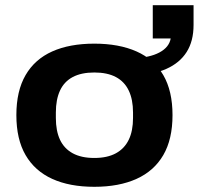

<svg xmlns="http://www.w3.org/2000/svg" viewBox="-20 -707 765 739"><path d="M343 12Q248 12 181 -18.5Q114 -49 78.5 -110Q43 -171 43 -264Q43 -357 78.5 -418Q114 -479 181 -509Q248 -539 343 -539Q438 -539 505.5 -509Q573 -479 608.5 -418Q644 -357 644 -264Q644 -171 608.5 -110Q573 -49 505.5 -18.5Q438 12 343 12ZM343 -99Q393 -99 426 -117Q459 -135 475.5 -169Q492 -203 492 -253V-274Q492 -324 475.5 -358.5Q459 -393 426 -410.5Q393 -428 343 -428Q293 -428 260 -410.5Q227 -393 211 -358.5Q195 -324 195 -274V-253Q195 -203 211 -169Q227 -135 260 -117Q293 -99 343 -99ZM494 -415V-483Q556 -485 593.5 -505Q631 -525 637 -559H568V-687H725V-611Q725 -549 698.5 -507Q672 -465 620.5 -442Q569 -419 494 -415Z"/></svg>

Font: Archivo SemiExpanded
Style: Bold
Weight: 700
Width: 6
Designer: Hector Gatti
Foundry: Omnibus-Type
Version: Version 2.001